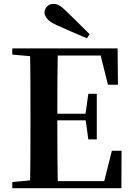

<svg xmlns="http://www.w3.org/2000/svg" viewBox="-20 -997 706 1017"><path d="M454.7 -816 440.2 -794.3Q399.9 -811.1 359.4 -828.9Q318.8 -846.7 279.5 -864.2Q242.5 -881.2 229.1 -898.4Q215.6 -915.6 215.6 -930.5Q215.6 -948.1 228.8 -962.3Q242.1 -976.5 263.8 -976.5Q279.9 -976.5 296 -966.9Q312 -957.3 336.2 -932.7Q364.4 -905.6 394.4 -875.8Q424.5 -846.1 454.7 -816ZM45.1 0V-32.6L198.2 -47.3H212.6V0ZM138.6 0Q140.6 -85.2 141 -171.8Q141.4 -258.5 141.4 -346.1V-393.6Q141.4 -481.3 141 -567.7Q140.6 -654.1 138.6 -740.5H286.3Q284.6 -655.6 284.1 -567.7Q283.6 -479.8 283.6 -387.2V-359.2Q283.6 -263 284.1 -174.8Q284.6 -86.6 286.3 0ZM212.6 0V-37.4H595.3L523.6 -3.7L572.5 -198.6H623.9L622.9 0ZM212.6 -359.5V-394.7H458.6V-359.5ZM447.8 -258.7 432.6 -369.7V-390.7L447.8 -500.1H492.7V-258.7ZM45.1 -707.9V-740.5H212.6V-694.2H198.2ZM551.8 -548 504.4 -738.1 574.9 -702.9H212.6V-740.5H603L604.7 -548Z"/></svg>

Font: Noto Serif HK
Style: Regular
Weight: 200
Designer: Ryoko NISHIZUKA 西塚涼子 (kana & ideographs); Frank Grießhammer (Latin, Greek & Cyrillic); Wenlong ZHANG 张文龙 (bopomofo); San
Foundry: Adobe
Version: Version 2.001;hotconv 1.1.0;makeotfexe 2.6.0